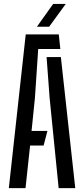

<svg xmlns="http://www.w3.org/2000/svg" viewBox="-20 -979 438 999"><path d="M25.9 0 113.9 -800H285.9L293.9 -724H178.8L161.7 -468.9L144.2 -297.8H226.8L206.9 -221.8H136.6L112.8 0ZM285.2 0 238.1 -470.1 222.4 -682.2H296.7L371.6 0ZM172.1 -840 256.7 -958.7H322.2L235.7 -840Z"/></svg>

Font: Big Shoulders Stencil Text SC Thin
Style: Regular
Weight: 100
Designer: Patric King
Foundry: XO Type Co
Version: Version 2.001